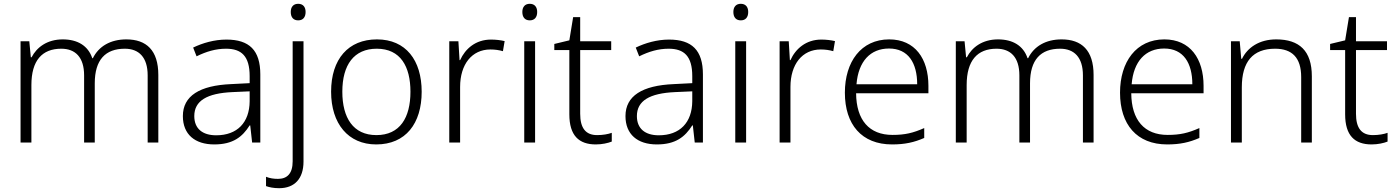

<svg xmlns="http://www.w3.org/2000/svg" viewBox="-20 -749 7337 1009"><path d="M644 -542C561 -542 499 -506 468 -443H465C443 -509 387 -542 310 -542C227 -542 173 -500 146 -448H142L134 -532H88V0H145V-302C145 -431 201 -493 302 -493C376 -493 422 -448 422 -353V0H478V-311C478 -435 534 -493 636 -493C710 -493 756 -448 756 -353V0H812V-355C812 -485 749 -542 644 -542Z M1170 -541C1106 -541 1045 -523 995 -499L1013 -453C1064 -478 1113 -493 1168 -493C1249 -493 1292 -454 1292 -349V-312L1195 -307C1029 -300 941 -245 941 -139C941 -43 1004 10 1106 10C1205 10 1254 -30 1292 -90H1295L1305 0H1348V-358C1348 -485 1290 -541 1170 -541ZM1202 -265 1292 -269V-217C1291 -105 1227 -38 1116 -38C1044 -38 1001 -73 1001 -139C1001 -219 1067 -259 1202 -265Z M1508 -686C1508 -658 1522 -642 1547 -642C1572 -642 1586 -658 1586 -686C1586 -713 1572 -729 1547 -729C1522 -729 1508 -713 1508 -686ZM1447 240C1528 240 1575 190 1575 100V-532H1518V99C1518 163 1489 191 1441 191C1418 191 1398 188 1378 180V229C1395 235 1417 240 1447 240Z M2196 -267C2196 -432 2113 -542 1961 -542C1811 -542 1720 -439 1720 -267C1720 -99 1810 10 1957 10C2112 10 2196 -100 2196 -267ZM1779 -267C1779 -408 1840 -493 1960 -493C2085 -493 2137 -399 2137 -267C2137 -131 2082 -39 1958 -39C1836 -39 1779 -130 1779 -267Z M2560 -541C2480 -541 2425 -493 2398 -433H2395L2389 -532H2341V0H2398V-292C2398 -411 2460 -489 2557 -489C2581 -489 2602 -486 2623 -480L2632 -533C2611 -538 2586 -541 2560 -541Z M2764 -729C2739 -729 2725 -713 2725 -686C2725 -658 2739 -642 2764 -642C2789 -642 2803 -658 2803 -686C2803 -713 2789 -729 2764 -729ZM2792 -532H2735V0H2792Z M3118 -39C3057 -39 3029 -77 3029 -151V-486H3192V-532H3029V-659H2992L2972 -537L2893 -518V-486H2972V-148C2972 -37 3022 10 3111 10C3144 10 3175 3 3195 -5V-51C3176 -44 3148 -39 3118 -39Z M3496 -541C3432 -541 3371 -523 3321 -499L3339 -453C3390 -478 3439 -493 3494 -493C3575 -493 3618 -454 3618 -349V-312L3521 -307C3355 -300 3267 -245 3267 -139C3267 -43 3330 10 3432 10C3531 10 3580 -30 3618 -90H3621L3631 0H3674V-358C3674 -485 3616 -541 3496 -541ZM3528 -265 3618 -269V-217C3617 -105 3553 -38 3442 -38C3370 -38 3327 -73 3327 -139C3327 -219 3393 -259 3528 -265Z M3873 -729C3848 -729 3834 -713 3834 -686C3834 -658 3848 -642 3873 -642C3898 -642 3912 -658 3912 -686C3912 -713 3898 -729 3873 -729ZM3901 -532H3844V0H3901Z M4296 -541C4216 -541 4161 -493 4134 -433H4131L4125 -532H4077V0H4134V-292C4134 -411 4196 -489 4293 -489C4317 -489 4338 -486 4359 -480L4368 -533C4347 -538 4322 -541 4296 -541Z M4653 -542C4505 -542 4420 -424 4420 -262C4420 -95 4508 10 4668 10C4736 10 4784 -1 4837 -24V-76C4778 -50 4736 -40 4670 -40C4548 -40 4480 -118 4479 -259H4859V-298C4859 -440 4789 -542 4653 -542ZM4652 -494C4753 -494 4800 -418 4800 -306H4481C4491 -427 4554 -494 4652 -494Z M5559 -542C5476 -542 5414 -506 5383 -443H5380C5358 -509 5302 -542 5225 -542C5142 -542 5088 -500 5061 -448H5057L5049 -532H5003V0H5060V-302C5060 -431 5116 -493 5217 -493C5291 -493 5337 -448 5337 -353V0H5393V-311C5393 -435 5449 -493 5551 -493C5625 -493 5671 -448 5671 -353V0H5727V-355C5727 -485 5664 -542 5559 -542Z M6099 -542C5951 -542 5866 -424 5866 -262C5866 -95 5954 10 6114 10C6182 10 6230 -1 6283 -24V-76C6224 -50 6182 -40 6116 -40C5994 -40 5926 -118 5925 -259H6305V-298C6305 -440 6235 -542 6099 -542ZM6098 -494C6199 -494 6246 -418 6246 -306H5927C5937 -427 6000 -494 6098 -494Z M6687 -542C6597 -542 6536 -499 6507 -440H6503L6495 -532H6449V0H6506V-290C6506 -425 6564 -493 6681 -493C6770 -493 6818 -446 6818 -344V0H6874V-348C6874 -482 6808 -542 6687 -542Z M7195 -39C7134 -39 7106 -77 7106 -151V-486H7269V-532H7106V-659H7069L7049 -537L6970 -518V-486H7049V-148C7049 -37 7099 10 7188 10C7221 10 7252 3 7272 -5V-51C7253 -44 7225 -39 7195 -39Z"/></svg>

Font: Noto Sans Devanagari UI Light
Style: Regular
Weight: 300
Designer: Jelle Bosma - Monotype Design Team
Foundry: Monotype Imaging Inc.
Version: Version 2.004